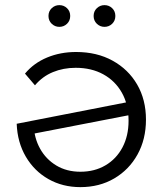

<svg xmlns="http://www.w3.org/2000/svg" viewBox="-20 -736 644 760"><path d="M298.2 4.7Q227.8 4.7 171.7 -27.1Q115.6 -58.9 82.2 -115.8Q48.8 -172.8 46.1 -246.1L497.9 -334.3L502.2 -282.3L87.1 -201.9L113.7 -239.7Q115.4 -189.6 138.5 -147.8Q161.6 -106 202.6 -81.1Q243.7 -56.2 298.2 -56.2Q354.4 -56.2 397.5 -81.6Q440.6 -106.9 464.8 -152.6Q488.9 -198.3 488.9 -257.8Q488.9 -321.9 462.5 -368.9Q436 -415.9 389.1 -441.7Q342.2 -467.6 279.5 -467.6Q230.9 -467.6 189.6 -450.6Q148.3 -433.7 118.4 -398.3L78.9 -444.6Q113.9 -486.6 166.5 -508.4Q219 -530.2 281.2 -530.2Q363.6 -530.2 425.8 -495.8Q488 -461.5 522.9 -401.4Q557.8 -341.2 557.8 -262.5Q557.8 -184.8 524.3 -124.4Q490.8 -64 432.2 -29.7Q373.6 4.7 298.2 4.7ZM393.6 -629.7Q376.2 -629.7 363.4 -641.9Q350.6 -654.2 350.6 -672.7Q350.6 -691.6 363.4 -703.6Q376.2 -715.7 393.6 -715.7Q411.4 -715.7 424 -703.6Q436.6 -691.6 436.6 -672.7Q436.6 -654.2 424 -641.9Q411.4 -629.7 393.6 -629.7ZM214.9 -629.7Q197.5 -629.7 184.7 -641.9Q171.9 -654.2 171.9 -672.7Q171.9 -691.6 184.7 -703.6Q197.5 -715.7 214.9 -715.7Q232.7 -715.7 245.3 -703.6Q257.9 -691.6 257.9 -672.7Q257.9 -654.2 245.3 -641.9Q232.7 -629.7 214.9 -629.7Z"/></svg>

Font: Montserrat Alternates Thin
Style: Regular
Weight: 100
Designer: Julieta Ulanovsky
Foundry: Julieta Ulanovsky
Version: Version 9.000